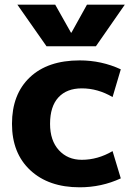

<svg xmlns="http://www.w3.org/2000/svg" viewBox="-20 -787 591 817"><path d="M284 -648 350 -767H511L388 -590H178L54 -767H215L282 -648ZM459 -144 494 -28Q412 10 319 10Q187 10 109 -62.5Q31 -135 31 -260Q31 -386 107 -458Q183 -530 319 -530Q412 -530 494 -492L459 -374Q396 -411 328 -411Q264 -411 228.5 -372.5Q193 -334 193 -260Q193 -189 230.5 -148Q268 -107 328 -107Q396 -107 459 -144Z"/></svg>

Font: M PLUS 1p ExtraBold
Style: Regular
Weight: 800
Version: Version 1.062